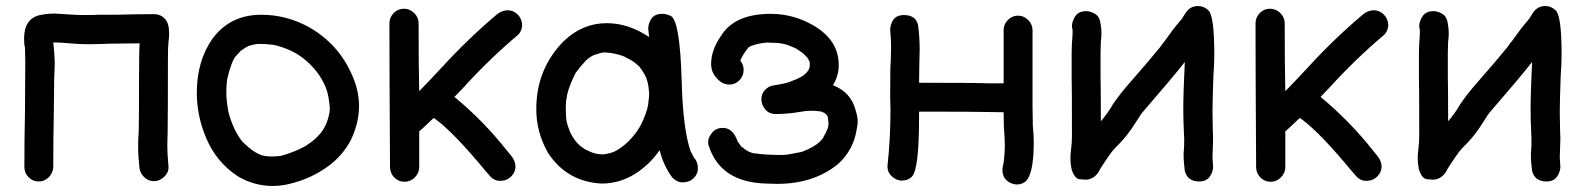

<svg xmlns="http://www.w3.org/2000/svg" viewBox="-20 -593 5271 638"><path d="M109 10Q89 10 75 -4Q61 -18 61 -38Q61 -130 63 -223L64 -391L63 -435Q60 -444 60 -465Q60 -531 113 -543Q138 -548 162 -548L209 -545Q237 -543 260 -543Q292 -543 307 -544H366Q430 -546 494 -546Q515 -545 528.5 -530Q542 -515 542 -483Q542 -469 540 -454Q538 -439 538 -396Q538 -211 537 -152L536 -115Q536 -77 540 -39V-37Q540 -18 524.5 -4.5Q509 9 492 9Q472 9 458 -5.5Q444 -20 443 -39Q439 -74 439 -109Q439 -132 441 -156Q442 -213 442 -331Q442 -422 444 -448V-449L358 -448Q339 -448 321 -447L277 -446Q244 -446 211 -449Q184 -452 157 -452Q161 -419 162 -384L160 -327L159 -231Q157 -134 157 -38Q156 -18 142 -4Q128 10 109 10Z M886 25Q827 25 772 -6Q698 -54 664 -137Q634 -209 634 -285Q634 -389 685 -463Q744 -544 848 -544Q933 -544 1008 -502Q1107 -445 1151 -341Q1173 -291 1173 -241Q1173 -186 1147 -130Q1119 -75 1067.5 -38.5Q1016 -2 957 14Q921 25 886 25ZM876 -73Q892 -73 903 -74L913 -75Q981 -94 1017 -123Q1029 -132 1046 -151Q1046 -152 1047 -152Q1068 -181 1074 -215Q1074 -218 1075 -218L1076 -234Q1072 -282 1062 -303V-305L1061 -306Q1048 -335 1033 -354Q1033 -355 1032 -355Q990 -408 934 -430Q896 -445 878 -445Q866 -447 840 -447Q828 -447 804 -440V-439Q795 -435 789.5 -430.5Q784 -426 782 -426L765 -408Q750 -393 735 -331Q732 -310 732 -286Q732 -259 739 -221Q754 -163 784 -124Q833 -74 868 -74Z M1324 11Q1304 11 1290 -3.5Q1276 -18 1276 -38Q1274 -368 1274 -515Q1274 -535 1288 -549.5Q1302 -564 1322 -564Q1342 -564 1356.5 -549.5Q1371 -535 1371 -515Q1371 -366 1373 -290Q1412 -330 1450 -371Q1535 -464 1631 -545Q1647 -558 1666 -559Q1686 -559 1700 -545Q1714 -531 1715 -511Q1715 -490 1700 -476Q1604 -395 1519 -301L1490 -271Q1587 -191 1665 -92L1679 -75Q1692 -59 1693 -40Q1693 -21 1678.5 -6.5Q1664 8 1642 8Q1623 8 1610 -6L1595 -23Q1492 -148 1430 -195L1421 -201Q1375 -157 1373 -157V-38Q1373 -18 1358.5 -3.5Q1344 11 1324 11Z M1861 -204Q1861 -207 1860 -208ZM1984 -80Q2002 -82 2019 -88Q2056 -106 2086 -143Q2087 -143 2087 -144Q2107 -169 2118 -196Q2135 -236 2135 -258Q2137 -267 2137 -285Q2136 -297 2134.5 -307.5Q2133 -318 2127 -336Q2127 -337 2126 -337Q2123 -345 2111 -363Q2108 -366 2106 -370Q2091 -384 2089 -385Q2079 -393 2060 -402Q2057 -403 2055 -405Q2024 -417 1989 -419Q1987 -418 1980 -418L1956 -411Q1943 -406 1928 -393Q1909 -373 1893 -351Q1872 -310 1865 -280Q1862 -260 1861 -258L1860 -232L1861 -206Q1861 -187 1872 -161Q1872 -159 1874 -155Q1888 -124 1912 -105Q1916 -103 1924 -97L1943 -88Q1961 -80 1984 -80ZM2135 -258 2136 -263V-259ZM1981 17Q1865 12 1801 -85Q1762 -154 1762 -230Q1762 -364 1853 -456Q1915 -516 1996 -516Q2068 -516 2137 -470L2134 -497Q2134 -511 2141 -525Q2151 -547 2181 -547Q2194 -547 2209 -540Q2239 -525 2245 -329Q2249 -161 2276 -87H2277L2286 -69Q2299 -56 2299 -33Q2299 -15 2285 -1Q2271 13 2248 13Q2230 13 2214 -3Q2184 -44 2172 -94Q2138 -45 2089 -14.5Q2040 16 1981 17Z M2562 18 2527 17Q2372 13 2334 -112L2333 -121Q2333 -135 2344 -149Q2357 -168 2382 -168Q2416 -168 2431 -123L2444 -105L2448 -103Q2454 -97 2460 -94L2466 -90L2482 -84H2483Q2524 -78 2577 -78Q2592 -78 2606 -81L2643 -88L2651 -91Q2665 -96 2682 -106L2693 -113Q2701 -119 2708 -126L2716 -136Q2716 -138 2717.5 -140Q2719 -142 2720 -144.5Q2721 -147 2723 -150Q2725 -153 2726.5 -157Q2728 -161 2729 -163Q2732 -169 2732 -172.5Q2732 -176 2732.5 -176.5Q2733 -177 2733 -179V-188Q2732 -190 2732 -193Q2732 -202 2729 -209L2727 -211Q2723 -215 2722 -216Q2721 -217 2719 -218L2707 -223H2703Q2693 -225 2676 -225Q2657 -225 2637 -221Q2596 -214 2554 -214Q2533 -216 2521.5 -231Q2510 -246 2510 -264Q2510 -281 2522 -294Q2534 -307 2550 -309Q2588 -315 2601 -320Q2603 -320 2604 -321Q2629 -330 2639 -336L2648 -341Q2659 -350 2660.5 -352Q2662 -354 2663.5 -356Q2665 -358 2667 -361Q2668 -364 2669 -366Q2670 -368 2670 -369Q2670 -370 2671 -379Q2671 -386 2670 -388L2666 -396L2663 -401Q2654 -410 2652.5 -412Q2651 -414 2649 -415.5Q2647 -417 2646.5 -417.5Q2646 -418 2625 -432Q2599 -444 2585 -447L2567 -450Q2557 -451 2536 -451H2534V-452Q2506 -450 2487 -444Q2478 -441 2476.5 -440.5Q2475 -440 2474 -439.5Q2473 -439 2472 -438.5Q2471 -438 2469.5 -437Q2468 -436 2467 -435L2466 -434Q2446 -409 2440 -391Q2451 -378 2451 -361Q2451 -345 2442 -332Q2427 -312 2403 -312Q2388 -312 2375 -321Q2343 -345 2343 -380Q2343 -427 2376 -474Q2421 -547 2541 -547Q2616 -547 2682 -509Q2767 -460 2767 -377Q2767 -341 2748 -310Q2808 -286 2823 -227Q2830 -205 2830 -191Q2830 -179 2827 -165Q2817 -96 2766 -49Q2685 18 2562 18Z M3359 20Q3353 20 3346 18Q3311 7 3311 -29Q3311 -35 3312.5 -41Q3314 -47 3315 -53L3316 -62Q3319 -87 3319 -110L3318 -137Q3315 -170 3315 -220L3247 -221Q3222 -222 3034 -222V-205Q3034 -33 3011 -7Q2998 7 2977 7Q2959 7 2944 -6.5Q2929 -20 2929 -39V-41Q2939 -134 2939 -227L2938 -273Q2938 -383 2940 -391L2941 -438Q2941 -453 2940 -467L2938 -492Q2938 -507 2945 -522Q2956 -543 2984 -543Q3024 -543 3031 -508Q3036 -468 3036 -428L3035 -388L3034 -318Q3230 -318 3267 -316H3315V-493Q3315 -512 3329 -526.5Q3343 -541 3363 -541Q3382 -541 3396.5 -526.5Q3411 -512 3411 -493V-239L3412 -175Q3415 -147 3415 -119Q3415 -4 3382 14Q3371 20 3359 20Z M3965 10Q3926 10 3917 -25Q3913 -54 3913 -83Q3913 -88 3914 -95.5Q3915 -103 3915 -131L3914 -154Q3912 -193 3912 -232Q3912 -284 3917 -387Q3878 -337 3775 -218L3773 -215Q3770 -212 3768 -208L3757 -191Q3728 -144 3698 -114Q3685 -102 3673 -87Q3673 -86 3672 -85Q3671 -84 3670 -82Q3669 -80 3666 -77Q3639 -39 3629 -19Q3612 4 3587 4Q3584 4 3567.5 2.5Q3551 1 3541 -30Q3537 -49 3537 -69Q3537 -82 3539 -96Q3542 -119 3542 -142Q3542 -309 3541 -334V-418Q3541 -442 3544 -478V-495L3543 -498Q3542 -501 3542 -506Q3542 -519 3550 -534Q3561 -556 3590 -556Q3602 -556 3617 -548Q3632 -540 3636 -520.5Q3640 -501 3640 -482Q3640 -468 3638 -455L3637 -417V-338Q3638 -308 3638 -191L3640 -192L3646 -200Q3647 -200 3647.5 -201Q3648 -202 3649 -203Q3650 -204 3650 -205Q3669 -229 3677 -245Q3701 -280 3728 -311Q3805 -399 3833 -434Q3835 -437 3838 -440.5Q3841 -444 3841 -445L3852 -459Q3880 -499 3897 -518L3910 -534V-535L3919 -549Q3934 -573 3961 -573Q3980 -573 3995 -559Q4015 -542 4015 -413Q4015 -377 4012 -340Q4009 -253 4009 -222L4010 -161L4011 -133L4009 -69L4011 -39Q4011 -25 4003 -11Q3992 10 3965 10Z M4202 11Q4182 11 4168 -3.5Q4154 -18 4154 -38Q4152 -368 4152 -515Q4152 -535 4166 -549.5Q4180 -564 4200 -564Q4220 -564 4234.5 -549.5Q4249 -535 4249 -515Q4249 -366 4251 -290Q4290 -330 4328 -371Q4413 -464 4509 -545Q4525 -558 4544 -559Q4564 -559 4578 -545Q4592 -531 4593 -511Q4593 -490 4578 -476Q4482 -395 4397 -301L4368 -271Q4465 -191 4543 -92L4557 -75Q4570 -59 4571 -40Q4571 -21 4556.5 -6.5Q4542 8 4520 8Q4501 8 4488 -6L4473 -23Q4370 -148 4308 -195L4299 -201Q4253 -157 4251 -157V-38Q4251 -18 4236.5 -3.5Q4222 11 4202 11Z M5119 10Q5080 10 5071 -25Q5067 -54 5067 -83Q5067 -88 5068 -95.5Q5069 -103 5069 -131L5068 -154Q5066 -193 5066 -232Q5066 -284 5071 -387Q5032 -337 4929 -218L4927 -215Q4924 -212 4922 -208L4911 -191Q4882 -144 4852 -114Q4839 -102 4827 -87Q4827 -86 4826 -85Q4825 -84 4824 -82Q4823 -80 4820 -77Q4793 -39 4783 -19Q4766 4 4741 4Q4738 4 4721.5 2.5Q4705 1 4695 -30Q4691 -49 4691 -69Q4691 -82 4693 -96Q4696 -119 4696 -142Q4696 -309 4695 -334V-418Q4695 -442 4698 -478V-495L4697 -498Q4696 -501 4696 -506Q4696 -519 4704 -534Q4715 -556 4744 -556Q4756 -556 4771 -548Q4786 -540 4790 -520.5Q4794 -501 4794 -482Q4794 -468 4792 -455L4791 -417V-338Q4792 -308 4792 -191L4794 -192L4800 -200Q4801 -200 4801.5 -201Q4802 -202 4803 -203Q4804 -204 4804 -205Q4823 -229 4831 -245Q4855 -280 4882 -311Q4959 -399 4987 -434Q4989 -437 4992 -440.5Q4995 -444 4995 -445L5006 -459Q5034 -499 5051 -518L5064 -534V-535L5073 -549Q5088 -573 5115 -573Q5134 -573 5149 -559Q5169 -542 5169 -413Q5169 -377 5166 -340Q5163 -253 5163 -222L5164 -161L5165 -133L5163 -69L5165 -39Q5165 -25 5157 -11Q5146 10 5119 10Z"/></svg>

Font: Bad Comic
Style: Regular
Weight: 400
Designer: GGBotNet
Foundry: f0n7
Version: 0.9